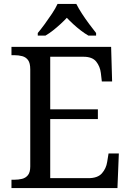

<svg xmlns="http://www.w3.org/2000/svg" viewBox="-20 -951 663 971"><path d="M38 0V-42H51Q73 -42 91.5 -46.5Q110 -51 121.5 -65.5Q133 -80 133 -109V-600Q133 -632 122 -647Q111 -662 92.5 -667Q74 -672 51 -672H38V-714H542L547 -539H495L490 -582Q486 -615 466.5 -639.5Q447 -664 402 -664H234V-398H475V-349H234V-50H427Q474 -50 495.5 -74.5Q517 -99 522 -132L529 -175H581L574 0ZM171 -784Q187 -803 206 -829Q225 -855 243 -882Q261 -909 271 -931H366Q377 -909 394.5 -882Q412 -855 431.5 -829Q451 -803 466 -784V-771H427Q408 -782 388.5 -797Q369 -812 351 -828.5Q333 -845 318 -861Q303 -845 285 -828.5Q267 -812 248 -797Q229 -782 210 -771H171Z"/></svg>

Font: Noto Serif Gurmukhi
Style: Regular
Weight: 400
Designer: Vaibhav Singh and the Monotype Design Team
Foundry: Monotype Imaging Inc.
Version: Version 2.003